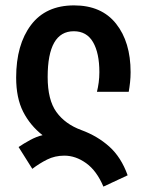

<svg xmlns="http://www.w3.org/2000/svg" viewBox="-20 -573 546 713"><path d="M364 120 454 78Q430 11 386 -28.5Q342 -68 282 -90Q222 -112 189.5 -157Q157 -202 157 -287Q157 -457 254 -457Q302 -457 325.5 -416.5Q349 -376 349 -305Q349 -285 346.5 -266.5Q344 -248 340 -232H458Q461 -249 463 -267.5Q465 -286 465 -305Q465 -417 411 -485Q357 -553 255 -553Q150 -553 95 -480Q40 -407 40 -285Q40 -209 66 -158Q92 -107 138 -71Q116 -66 92 -53Q68 -40 49 -27L100 54Q126 34 155 19.5Q184 5 219 5Q261 5 300 33Q339 61 364 120Z"/></svg>

Font: Noto Sans Georgian Condensed Semi
Style: Regular
Weight: 600
Width: 3
Designer: Monotype Design Team
Foundry: Monotype Imaging Inc.
Version: Version 1.901